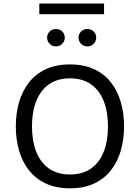

<svg xmlns="http://www.w3.org/2000/svg" viewBox="-20 -1047 782 1073"><path d="M561.5 -1027.3H199.7V-967.5H561.5ZM371.1 -687Q293.5 -687 236.5 -660.5Q179.4 -634 142.2 -586.5Q105 -539.1 86.7 -476.3Q68.4 -413.6 68.4 -340.6Q68.4 -267.8 86.7 -205Q105 -142.1 142.3 -94.8Q179.7 -47.6 236.7 -21.1Q293.7 5.4 371.1 5.4Q448.5 5.4 505.5 -21.1Q562.5 -47.6 599.6 -94.8Q636.7 -142.1 655 -205Q673.3 -267.8 673.3 -340.6Q673.3 -413.6 655.2 -476.3Q637 -539.1 599.9 -586.5Q562.7 -634 505.7 -660.5Q448.7 -687 371.1 -687ZM371.1 -609.1Q441.4 -609.1 488.6 -575.7Q535.9 -542.2 559.7 -481.9Q583.5 -421.6 583.5 -340.6Q583.5 -259.5 559.8 -199.2Q536.1 -138.9 489 -105.5Q441.9 -72 371.1 -72Q300.5 -72 253.3 -105.5Q206.1 -138.9 182.4 -199.2Q158.7 -259.5 158.7 -340.6Q158.7 -421.6 182.5 -481.9Q206.3 -542.2 253.5 -575.7Q300.8 -609.1 371.1 -609.1ZM243.2 -836.9Q243.2 -816.9 257.6 -802.2Q272 -787.6 292.7 -787.6Q313.7 -787.6 327.9 -802.2Q342 -816.9 342 -836.9Q342 -856.9 327.9 -871Q313.7 -885 292.7 -885Q272 -885 257.6 -871Q243.2 -856.9 243.2 -836.9ZM418.9 -836.9Q418.9 -816.9 433.2 -802.2Q447.5 -787.6 468.3 -787.6Q489.3 -787.6 503.5 -802.2Q517.8 -816.9 517.8 -836.9Q517.8 -856.9 503.5 -871Q489.3 -885 468.3 -885Q447.5 -885 433.2 -871Q418.9 -856.9 418.9 -836.9Z"/></svg>

Font: Estedad-FD-VF Thin
Style: Regular
Weight: 100
Designer: Amin Abedi
Version: Version 5.0